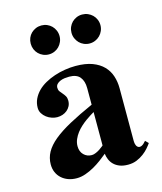

<svg xmlns="http://www.w3.org/2000/svg" viewBox="-108 -787 736 873"><g transform="rotate(-15 260.0 -350.0)"><path d="M429.2 -639.2Q429.2 -653.3 423.8 -665.8Q418.5 -678.2 409.2 -687.3Q399.9 -696.3 387.5 -701.7Q375 -707 360.8 -707Q346.7 -707 334.2 -701.7Q321.8 -696.3 312.7 -687.3Q303.7 -678.2 298.3 -665.8Q293 -653.3 293 -639.2Q293 -625 298.3 -612.5Q303.7 -600.1 312.7 -590.8Q321.8 -581.5 334.2 -576.2Q346.7 -570.8 360.8 -570.8Q375 -570.8 387.5 -576.2Q399.9 -581.5 409.2 -590.8Q418.5 -600.1 423.8 -612.5Q429.2 -625 429.2 -639.2ZM236.8 -639.2Q236.8 -653.3 231.4 -665.8Q226.1 -678.2 217 -687.3Q208 -696.3 195.6 -701.7Q183.1 -707 168.9 -707Q154.8 -707 142.3 -701.7Q129.9 -696.3 120.6 -687.3Q111.3 -678.2 106.2 -665.8Q101.1 -653.3 101.1 -639.2Q101.1 -625 106.2 -612.5Q111.3 -600.1 120.6 -590.8Q129.9 -581.5 142.3 -576.2Q154.8 -570.8 168.9 -570.8Q183.1 -570.8 195.6 -576.2Q208 -581.5 217 -590.8Q226.1 -600.1 231.4 -612.5Q236.8 -625 236.8 -639.2ZM502.9 -64 488.8 -78.1Q477.5 -64.5 468.5 -60.3Q459.5 -56.2 452.9 -59.1Q446.3 -62 442.6 -70.6Q439 -79.1 439 -90.8V-339.8Q439 -369.6 430.2 -396.7Q421.4 -423.8 401.6 -444.3Q381.8 -464.8 349.9 -476.8Q317.9 -488.8 271 -488.8Q246.1 -488.8 220.5 -484.6Q194.8 -480.5 170.9 -472.4Q147 -464.4 126 -452.6Q105 -440.9 89.6 -425.3Q74.2 -409.7 65.2 -390.6Q56.2 -371.6 56.2 -349.1Q56.2 -334.5 63.5 -322.8Q70.8 -311 82 -302.5Q93.3 -293.9 106.7 -289.6Q120.1 -285.2 131.8 -285.2Q145 -285.2 157.2 -289.3Q169.4 -293.5 178.7 -301.3Q188 -309.1 193.6 -320.1Q199.2 -331.1 199.2 -345.2Q199.2 -358.4 194.1 -366.9Q189 -375.5 182.6 -382.6Q176.3 -389.6 171.1 -396.7Q166 -403.8 166 -414.1Q166 -424.3 172.4 -431.2Q178.7 -438 188.2 -442.1Q197.8 -446.3 209.2 -447.8Q220.7 -449.2 231 -449.2Q265.6 -449.2 281.2 -430.2Q296.9 -411.1 296.9 -377.9V-299.8Q231.4 -270.5 184.3 -244.9Q137.2 -219.2 106.7 -194.1Q76.2 -168.9 61.5 -142.3Q46.9 -115.7 46.9 -85Q46.9 -64.5 54.2 -47.9Q61.5 -31.2 74.7 -19.3Q87.9 -7.3 106 -0.7Q124 5.9 146 5.9Q166.5 5.9 187.5 -1.5Q208.5 -8.8 228.3 -20Q248 -31.2 265.4 -44.2Q282.7 -57.1 296.9 -68.8Q298.3 -55.2 304 -41.5Q309.6 -27.8 320.3 -17.1Q331.1 -6.3 347.4 0.2Q363.8 6.8 387.2 6.8Q409.7 6.8 428 -0.7Q446.3 -8.3 460.9 -19.3Q475.6 -30.3 486.1 -42.5Q496.6 -54.7 502.9 -64ZM296.9 -107.9Q296.9 -107.9 291.3 -103.3Q285.6 -98.6 277.3 -93Q269 -87.4 258.5 -82.8Q248 -78.1 238.8 -78.1Q216.3 -78.1 201.2 -93.3Q186 -108.4 186 -133.8Q186 -150.4 192.6 -165.8Q199.2 -181.2 209.2 -194.3Q219.2 -207.5 231.9 -219Q244.6 -230.5 257.1 -239.5Q269.5 -248.5 280 -254.9Q290.5 -261.2 296.9 -265.1Z"/></g></svg>

Font: Galatia SIL
Style: Bold
Weight: 700
Designer: Development by SIL's NRSI team
Version: Version 2.1